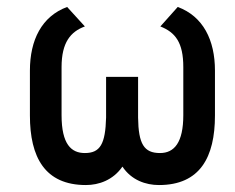

<svg xmlns="http://www.w3.org/2000/svg" viewBox="-20 -520 675 552"><path d="M507 -189C507 -110 481 -80 440 -80C394 -80 378 -106 377 -182V-299H285V-182C283 -106 268 -80 224 -80C185 -80 157 -105 157 -189V-327C157 -398 183 -429 224 -444L173 -500C100 -473 66 -405 66 -317V-188C66 -68 109 12 227 12C264 12 305 -2 332 -41C358 -2 399 12 437 12C555 12 598 -68 598 -188V-317C598 -405 564 -473 491 -500L441 -444C484 -427 507 -398 507 -327Z"/></svg>

Font: Advent Pro
Style: SemiBold
Weight: 600
Designer: Andreas Kalpakidis
Foundry: Andreas Kalpakidis
Version: Version 2.002 2008